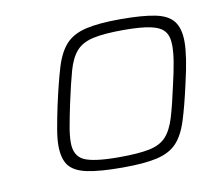

<svg xmlns="http://www.w3.org/2000/svg" viewBox="-53 -754 553 498"><g transform="rotate(-10 223.5 -505.0)"><path d="M233 -315Q173 -315 139.5 -322Q106 -329 92 -347Q78 -365 78 -400Q78 -418 82.5 -444Q87 -470 94 -503Q107 -562 118.5 -600Q130 -638 149 -658.5Q168 -679 202 -687Q236 -695 293 -695Q352 -695 385.5 -688Q419 -681 433 -662Q447 -643 447 -609Q447 -590 443 -563.5Q439 -537 431 -503Q418 -444 406 -406.5Q394 -369 375 -349.5Q356 -330 322.5 -322.5Q289 -315 233 -315ZM228 -343Q279 -343 308 -349Q337 -355 352.5 -372Q368 -389 377.5 -420.5Q387 -452 398 -503Q406 -537 410 -561.5Q414 -586 414 -604Q414 -629 403.5 -642Q393 -655 367.5 -660.5Q342 -666 296 -666Q245 -666 216 -659.5Q187 -653 171.5 -635.5Q156 -618 147 -586Q138 -554 127 -503Q120 -470 115.5 -445Q111 -420 111 -402Q111 -367 136 -355Q161 -343 228 -343Z"/></g></svg>

Font: Saira SemiExpanded Thin
Style: Italic
Weight: 250
Width: 6
Italic angle: -12°
Designer: Hector Gatti with collaboration of the Omnibus-Type team
Foundry: Omnibus-Type
Version: Version 1.101